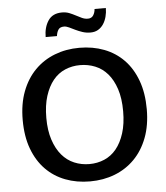

<svg xmlns="http://www.w3.org/2000/svg" viewBox="-57 -871 805 931"><g transform="rotate(-5 346.0 -405.5)"><path d="M348 -640Q413 -640 468 -619Q523 -598 563 -557Q603 -516 625.5 -455Q648 -394 648 -315Q648 -237 625 -176.5Q602 -116 561 -74.5Q520 -33 464.5 -11.5Q409 10 344 10Q279 10 224 -11Q169 -32 129 -73Q89 -114 66.5 -174.5Q44 -235 44 -315Q44 -393 67 -453.5Q90 -514 131 -555.5Q172 -597 227.5 -618.5Q283 -640 348 -640ZM159 -315Q159 -254 174 -208.5Q189 -163 214.5 -133Q240 -103 274.5 -88.5Q309 -74 348 -74Q387 -74 421 -88.5Q455 -103 479.5 -133Q504 -163 518.5 -208.5Q533 -254 533 -315Q533 -378 518 -423.5Q503 -469 477.5 -498.5Q452 -528 417.5 -542Q383 -556 344 -556Q305 -556 271 -541.5Q237 -527 212.5 -497Q188 -467 173.5 -421.5Q159 -376 159 -315ZM190 -706Q190 -753 211.5 -785.5Q233 -818 279 -818Q299 -818 315 -811.5Q331 -805 345 -797.5Q359 -790 373 -783.5Q387 -777 402 -777Q420 -777 428.5 -790.5Q437 -804 438 -821H493Q493 -799 487.5 -778.5Q482 -758 471.5 -742.5Q461 -727 445.5 -718Q430 -709 409 -709Q388 -709 370 -715Q352 -721 336.5 -728.5Q321 -736 307.5 -742.5Q294 -749 283 -749Q263 -749 255 -736.5Q247 -724 245 -706Z"/></g></svg>

Font: Mukta Malar Medium
Style: Regular
Weight: 500
Designer: Aadarsh Rajan, Girish Dalvi, Yashodeep Gholap
Foundry: Ek Type
Version: Version 2.538;PS 1.000;hotconv 16.6.51;makeotf.lib2.5.65220;